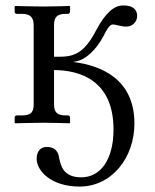

<svg xmlns="http://www.w3.org/2000/svg" viewBox="-20 -453 569 707"><path d="M248.7 -225C252.6 -225.8 256.4 -226.4 260 -227C295 -233 334 -269 361 -320C372 -342 383 -363 396 -363C405 -363 426 -355 445 -355C469 -355 485 -374 485 -394C485 -416 472 -433 434 -433C400 -433 369 -406 336 -345C291 -258 255 -244 197 -244H179V-360C179 -389 189 -402 222 -402H230C234 -402 238 -405 238 -410V-429L236 -431C236 -431 179 -429 140 -429C104 -429 36 -431 36 -431L34 -429V-410C34 -405 37 -402 42 -402H61C95 -402 104 -386 104 -358V-69C104 -41 95 -28 61 -28H42C37 -28 34 -25 34 -20V-1L36 1C36 1 104 -1 140 -1C179 -1 236 1 236 1L238 -1V-20C238 -25 234 -28 230 -28H222C189 -28 179 -41 179 -69V-195C273.9 -194.7 398 -157.4 398 24C398 132 352 200 279 200C213 200 203 157 197 124C193 100 176 88 153 88C130 88 115 103 115 132C115 175 167 234 273 234C393 234 475 126 475 2C475 -162.1 352.9 -212 248.7 -225Z"/></svg>

Font: Libertinus Serif Display
Style: Regular
Weight: 400
Designer: Philipp H. Poll
Foundry: Khaled Hosny
Version: Version 6.1